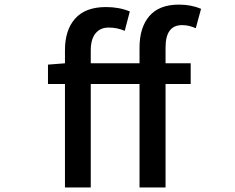

<svg xmlns="http://www.w3.org/2000/svg" viewBox="-20 -830 1040 850"><path d="M870.1 -791 846.7 -705.1Q816.4 -718.8 786.1 -718.8Q712.9 -718.8 712.9 -620.1V-549.8H824.2V-458H712.9V0H597.7V-458H381.8V0H267.6V-458H192.4V-543.9L267.6 -549.8V-608.4Q267.6 -697.3 313 -748Q358.4 -798.8 449.2 -798.8Q507.8 -798.8 554.7 -779.3L532.2 -693.4Q499 -708 460.9 -708Q423.8 -708 402.8 -682.1Q381.8 -656.2 381.8 -607.4V-549.8H597.7V-619.1Q597.7 -708 641.1 -758.8Q684.6 -809.6 772.5 -809.6Q826.2 -809.6 870.1 -791Z"/></svg>

Font: GenEi Gothic M SemiBold
Style: Regular
Weight: 500
Designer: o_tamon (Modified); [Source Han Sans]
Ryoko NISHIZUKA  (kana & ideographs); Paul D. Hunt (Latin, Greek & Cyrillic); Wenl
Version: Version 1.1a;Original Version 1.004